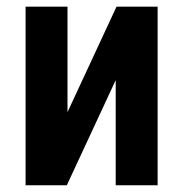

<svg xmlns="http://www.w3.org/2000/svg" viewBox="-20 -548 542 568"><path d="M179.7 -216.3 324.7 -528.3H446.3V0H322.3V-311L177.7 0H55.7V-528.3H179.7Z"/></svg>

Font: Roboto Condensed SemiBold
Style: Regular
Weight: 600
Designer: Christian Robertson
Foundry: Google
Version: Version 3.008; 2023